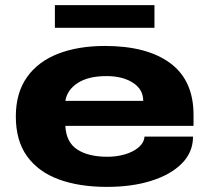

<svg xmlns="http://www.w3.org/2000/svg" viewBox="-20 -720 820 752"><path d="M195 -611V-700H585V-611ZM399 12Q290 12 210 -17.5Q130 -47 86 -108Q42 -169 42 -264Q42 -356 85.5 -417.5Q129 -479 207.5 -509.5Q286 -540 391 -540Q556 -540 647 -472.5Q738 -405 738 -270V-227H236Q239 -163 282.5 -134.5Q326 -106 401 -106Q437 -106 469.5 -115.5Q502 -125 523 -143Q544 -161 546 -185H736Q736 -124 692.5 -80Q649 -36 573 -12Q497 12 399 12ZM236 -325H541Q541 -370 500.5 -396Q460 -422 397 -422Q326 -422 284.5 -395Q243 -368 236 -325Z"/></svg>

Font: Archivo Expanded ExtraBold
Style: Regular
Weight: 800
Width: 7
Designer: Hector Gatti
Foundry: Omnibus-Type
Version: Version 2.001; ttfautohint (v1.8.3)